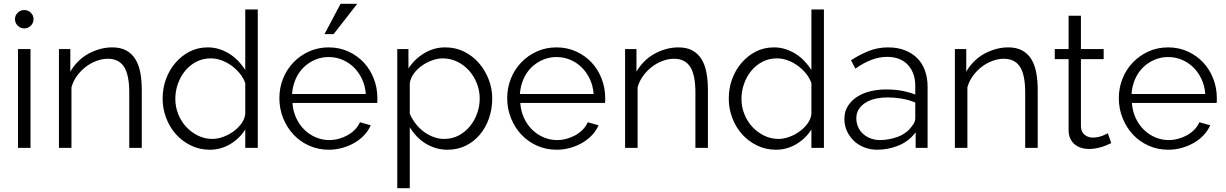

<svg xmlns="http://www.w3.org/2000/svg" viewBox="-20 -780 6470 1013"><path d="M75 0V-521H141V0ZM59 -679Q59 -699 73.5 -713Q88 -727 108 -727Q128 -727 142.5 -713Q157 -699 157 -679Q157 -659 142.5 -644.5Q128 -630 108 -630Q88 -630 73.5 -644.5Q59 -659 59 -679Z M728 0H662V-291Q662 -385 634.5 -427.5Q607 -470 549 -470Q519 -470 488.5 -458.5Q458 -447 432 -427Q406 -407 386 -379.5Q366 -352 357 -319V0H291V-521H351V-402Q367 -430 390.5 -454Q414 -478 443 -494.5Q472 -511 505 -520.5Q538 -530 572 -530Q616 -530 645.5 -514Q675 -498 693.5 -469Q712 -440 720 -398Q728 -356 728 -304Z M1274 0V-97Q1244 -49 1194.5 -19.5Q1145 10 1087 10Q1033 10 987 -12.5Q941 -35 908 -72Q875 -109 856.5 -158Q838 -207 838 -259Q838 -315 856 -363.5Q874 -412 906 -449Q938 -486 981 -508Q1024 -530 1076 -530Q1109 -530 1138 -520.5Q1167 -511 1192 -495Q1217 -479 1237.5 -457.5Q1258 -436 1274 -411V-730H1340V0ZM1274 -341Q1265 -368 1245.5 -392Q1226 -416 1201 -434Q1176 -452 1148 -462Q1120 -472 1092 -472Q1050 -472 1015.5 -454Q981 -436 956.5 -406Q932 -376 918.5 -337.5Q905 -299 905 -259Q905 -216 920.5 -177.5Q936 -139 962.5 -110.5Q989 -82 1024.5 -64.5Q1060 -47 1101 -47Q1127 -47 1156.5 -57.5Q1186 -68 1211 -86Q1236 -104 1253.5 -128Q1271 -152 1274 -178Z M1715 10Q1659 10 1611 -11.5Q1563 -33 1528.5 -70Q1494 -107 1474 -156.5Q1454 -206 1454 -262Q1454 -317 1473.5 -365.5Q1493 -414 1528 -450.5Q1563 -487 1610.5 -508.5Q1658 -530 1714 -530Q1771 -530 1818.5 -508Q1866 -486 1899.5 -450Q1933 -414 1952 -365.5Q1971 -317 1971 -263Q1971 -255 1971 -248Q1971 -241 1970 -237H1523Q1526 -194 1542.5 -158Q1559 -122 1585.5 -96Q1612 -70 1646 -55.5Q1680 -41 1717 -41Q1743 -41 1768 -48Q1793 -55 1814.5 -67Q1836 -79 1853 -96.5Q1870 -114 1879 -135L1936 -119Q1924 -91 1902 -67.5Q1880 -44 1851 -27Q1822 -10 1787 0Q1752 10 1715 10ZM1910 -284Q1907 -327 1890 -363Q1873 -399 1847 -424.5Q1821 -450 1787 -464.5Q1753 -479 1714 -479Q1676 -479 1642 -464.5Q1608 -450 1581.5 -424Q1555 -398 1539.5 -362Q1524 -326 1521 -284ZM1740 -600H1692L1777 -760H1865Z M2341 10Q2308 10 2278.5 1Q2249 -8 2223.5 -24Q2198 -40 2177.5 -62Q2157 -84 2142 -108V213H2076V-521H2135V-419Q2167 -468 2218 -499Q2269 -530 2329 -530Q2384 -530 2429 -507.5Q2474 -485 2507 -447Q2540 -409 2558.5 -360.5Q2577 -312 2577 -260Q2577 -205 2560 -156Q2543 -107 2512 -70Q2481 -33 2437.5 -11.5Q2394 10 2341 10ZM2323 -47Q2366 -47 2400.5 -65.5Q2435 -84 2459.5 -114Q2484 -144 2497.5 -182Q2511 -220 2511 -260Q2511 -302 2495.5 -341Q2480 -380 2453.5 -409Q2427 -438 2391.5 -455Q2356 -472 2315 -472Q2289 -472 2260 -461.5Q2231 -451 2206 -433.5Q2181 -416 2163.5 -392Q2146 -368 2142 -341V-180Q2154 -152 2173 -127.5Q2192 -103 2215.5 -85.5Q2239 -68 2266.5 -57.5Q2294 -47 2323 -47Z M2917 10Q2861 10 2813 -11.5Q2765 -33 2730.5 -70Q2696 -107 2676 -156.5Q2656 -206 2656 -262Q2656 -317 2675.5 -365.5Q2695 -414 2730 -450.5Q2765 -487 2812.5 -508.5Q2860 -530 2916 -530Q2973 -530 3020.5 -508Q3068 -486 3101.5 -450Q3135 -414 3154 -365.5Q3173 -317 3173 -263Q3173 -255 3173 -248Q3173 -241 3172 -237H2725Q2728 -194 2744.5 -158Q2761 -122 2787.5 -96Q2814 -70 2848 -55.5Q2882 -41 2919 -41Q2945 -41 2970 -48Q2995 -55 3016.5 -67Q3038 -79 3055 -96.5Q3072 -114 3081 -135L3138 -119Q3126 -91 3104 -67.5Q3082 -44 3053 -27Q3024 -10 2989 0Q2954 10 2917 10ZM3112 -284Q3109 -327 3092 -363Q3075 -399 3049 -424.5Q3023 -450 2989 -464.5Q2955 -479 2916 -479Q2878 -479 2844 -464.5Q2810 -450 2783.5 -424Q2757 -398 2741.5 -362Q2726 -326 2723 -284Z M3715 0H3649V-291Q3649 -385 3621.5 -427.5Q3594 -470 3536 -470Q3506 -470 3475.5 -458.5Q3445 -447 3419 -427Q3393 -407 3373 -379.5Q3353 -352 3344 -319V0H3278V-521H3338V-402Q3354 -430 3377.5 -454Q3401 -478 3430 -494.5Q3459 -511 3492 -520.5Q3525 -530 3559 -530Q3603 -530 3632.5 -514Q3662 -498 3680.5 -469Q3699 -440 3707 -398Q3715 -356 3715 -304Z M4261 0V-97Q4231 -49 4181.5 -19.5Q4132 10 4074 10Q4020 10 3974 -12.5Q3928 -35 3895 -72Q3862 -109 3843.5 -158Q3825 -207 3825 -259Q3825 -315 3843 -363.5Q3861 -412 3893 -449Q3925 -486 3968 -508Q4011 -530 4063 -530Q4096 -530 4125 -520.5Q4154 -511 4179 -495Q4204 -479 4224.5 -457.5Q4245 -436 4261 -411V-730H4327V0ZM4261 -341Q4252 -368 4232.5 -392Q4213 -416 4188 -434Q4163 -452 4135 -462Q4107 -472 4079 -472Q4037 -472 4002.5 -454Q3968 -436 3943.5 -406Q3919 -376 3905.5 -337.5Q3892 -299 3892 -259Q3892 -216 3907.5 -177.5Q3923 -139 3949.5 -110.5Q3976 -82 4011.5 -64.5Q4047 -47 4088 -47Q4114 -47 4143.5 -57.5Q4173 -68 4198 -86Q4223 -104 4240.5 -128Q4258 -152 4261 -178Z M4811 0V-82Q4775 -34 4720.5 -12Q4666 10 4608 10Q4572 10 4540 -2.5Q4508 -15 4485 -37Q4462 -59 4448.5 -88.5Q4435 -118 4435 -152Q4435 -193 4455 -223Q4475 -253 4506.5 -272Q4538 -291 4576.5 -299.5Q4615 -308 4653 -308Q4709 -308 4749 -299Q4789 -290 4809 -281V-329Q4809 -363 4798.5 -391Q4788 -419 4769 -439Q4750 -459 4722.5 -469.5Q4695 -480 4660 -480Q4620 -480 4578.5 -464.5Q4537 -449 4493 -418L4470 -462Q4514 -491 4562.5 -510.5Q4611 -530 4665 -530Q4716 -530 4755 -514.5Q4794 -499 4820.5 -472Q4847 -445 4860.5 -406.5Q4874 -368 4874 -323V0ZM4791 -114Q4800 -124 4804.5 -134.5Q4809 -145 4809 -154V-239Q4773 -254 4735.5 -260Q4698 -266 4662 -266Q4634 -266 4605 -260.5Q4576 -255 4552 -241.5Q4528 -228 4513 -207Q4498 -186 4498 -156Q4498 -131 4508 -109Q4518 -87 4535.5 -72Q4553 -57 4575.5 -49Q4598 -41 4623 -41Q4646 -41 4670.5 -45.5Q4695 -50 4717.5 -58.5Q4740 -67 4759 -81Q4778 -95 4791 -114Z M5455 0H5389V-291Q5389 -385 5361.5 -427.5Q5334 -470 5276 -470Q5246 -470 5215.5 -458.5Q5185 -447 5159 -427Q5133 -407 5113 -379.5Q5093 -352 5084 -319V0H5018V-521H5078V-402Q5094 -430 5117.5 -454Q5141 -478 5170 -494.5Q5199 -511 5232 -520.5Q5265 -530 5299 -530Q5343 -530 5372.5 -514Q5402 -498 5420.5 -469Q5439 -440 5447 -398Q5455 -356 5455 -304Z M5843 -25Q5837 -23 5826 -17.5Q5815 -12 5800 -7Q5785 -2 5766 2Q5747 6 5726 6Q5704 6 5684.5 0Q5665 -6 5650 -18.5Q5635 -31 5626.5 -49.5Q5618 -68 5618 -93V-468H5545V-521H5618V-697H5683V-521H5803V-468H5683V-111Q5685 -82 5703.5 -68Q5722 -54 5746 -54Q5760 -54 5773.5 -57Q5787 -60 5797.5 -64Q5808 -68 5815 -72Q5822 -76 5825 -77Z M6144 10Q6088 10 6040 -11.5Q5992 -33 5957.5 -70Q5923 -107 5903 -156.5Q5883 -206 5883 -262Q5883 -317 5902.5 -365.5Q5922 -414 5957 -450.5Q5992 -487 6039.5 -508.5Q6087 -530 6143 -530Q6200 -530 6247.5 -508Q6295 -486 6328.5 -450Q6362 -414 6381 -365.5Q6400 -317 6400 -263Q6400 -255 6400 -248Q6400 -241 6399 -237H5952Q5955 -194 5971.5 -158Q5988 -122 6014.5 -96Q6041 -70 6075 -55.5Q6109 -41 6146 -41Q6172 -41 6197 -48Q6222 -55 6243.5 -67Q6265 -79 6282 -96.5Q6299 -114 6308 -135L6365 -119Q6353 -91 6331 -67.5Q6309 -44 6280 -27Q6251 -10 6216 0Q6181 10 6144 10ZM6339 -284Q6336 -327 6319 -363Q6302 -399 6276 -424.5Q6250 -450 6216 -464.5Q6182 -479 6143 -479Q6105 -479 6071 -464.5Q6037 -450 6010.5 -424Q5984 -398 5968.5 -362Q5953 -326 5950 -284Z"/></svg>

Font: Rising Sun Light
Style: Regular
Weight: 300
Designer: Matt McInerney, Pablo Impallari, Rodrigo Fuenzalida (Raleway font), Stephen Hutchings (Greek), Cristiano Sobral (main ch
Foundry: The Rising Sun Project Authors
Version: Version 4.327; ttfautohint (v1.8.4.7-5d5b-dirty)